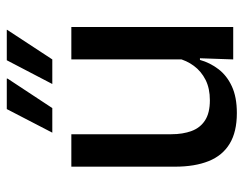

<svg xmlns="http://www.w3.org/2000/svg" viewBox="-98 -626 735 580"><g transform="rotate(-90 270.0 -336.5)"><path d="M154 -489V-187Q154 -152 163.8 -125.8Q173.5 -99.5 196 -85Q218.5 -70.5 256.5 -70.5Q292.5 -70.5 318.2 -83.5Q344 -96.5 360.5 -118.8Q377 -141 383.5 -168.5L399.5 -100.5H378.5Q370 -70 350.5 -44.5Q331 -19 298.5 -4Q266 11 218 11Q161 11 125.2 -10.8Q89.5 -32.5 72.8 -74.2Q56 -116 56 -176V-489ZM478 -489V0H380L384 -114.5L380 -120.5V-489ZM377.5 -684H469.5V-683L380 -546.5H306V-547ZM230 -684H322V-681.5L233 -546.5H159V-547Z"/></g></svg>

Font: Anek Latin Medium
Style: Regular
Weight: 500
Designer: Yesha Goshar
Foundry: Ek Type
Version: Version 1.003